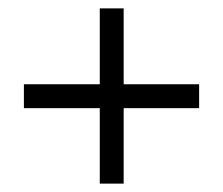

<svg xmlns="http://www.w3.org/2000/svg" viewBox="-20 -552 532 458"><path d="M455 -351H275V-532H218V-351H37V-294H218V-114H275V-294H455Z"/></svg>

Font: Juman Normal
Style: Regular
Weight: 300
Designer: Bandar Raffah (Arabic) Julieta Ulanovsky (Latin)
Foundry: Caramella
Version: Version 5.022;PS 005.022;hotconv 1.0.88;makeotf.lib2.5.64775